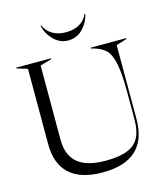

<svg xmlns="http://www.w3.org/2000/svg" viewBox="-132 -1014 975 1129"><g transform="rotate(-15 355.0 -449.0)"><path d="M85 -228V-687L20 -707V-712H232V-707L162 -687V-234Q162 -141 217 -94Q272 -47 389 -47Q472 -47 521 -67Q570 -87 591.5 -128.5Q613 -170 613 -238V-405Q613 -519 600 -579.5Q587 -640 561 -665Q535 -690 488 -703L473 -707V-712H690V-707L625 -687V-238Q625 15 353 15Q220 15 152.5 -46.5Q85 -108 85 -228ZM222 -913H227Q240 -879 274.5 -858Q309 -837 358 -837Q408 -837 442.5 -858Q477 -879 489 -913H494Q484 -863 447.5 -825Q411 -787 358 -787Q307 -787 269.5 -825.5Q232 -864 222 -913Z"/></g></svg>

Font: Nyght Serif Light
Style: Regular
Weight: 300
Designer: Maksym Kobuzan
Version: Version 0.410